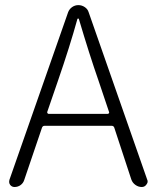

<svg xmlns="http://www.w3.org/2000/svg" viewBox="-20 -749 627 769"><path d="M168.9 -299.8Q168.9 -297.9 170.4 -295.4Q171.9 -293 174.8 -293H412.1Q414.1 -293 416 -295.4Q418 -297.9 417 -299.8L375 -424.8Q337.9 -531.2 295.9 -672.9Q294.9 -674.8 293 -674.8Q291 -674.8 290 -672.9Q259.8 -563.5 211.9 -424.8ZM547.9 0Q534.2 0 522.5 -8.3Q510.7 -16.6 505.9 -30.3L437.5 -238.3Q434.6 -245.1 427.7 -245.1H158.2Q151.4 -245.1 148.4 -238.3L77.1 -28.3Q73.2 -15.6 62.5 -7.8Q51.8 0 38.1 0Q27.3 0 20.5 -8.8Q16.6 -14.6 16.6 -20.5Q16.6 -24.4 17.6 -28.3L252.9 -700.2Q257.8 -712.9 269 -720.7Q280.3 -728.5 293.9 -728.5Q307.6 -728.5 319.3 -720.7Q331.1 -712.9 335 -700.2L569.3 -30.3Q571.3 -26.4 571.3 -22.5Q571.3 -15.6 566.4 -9.8Q559.6 0 547.9 0Z"/></svg>

Font: irohamaru Light
Style: Regular
Weight: 200
Designer: [Source Han Sans]
Ryoko NISHIZUKA  (kana & ideographs); Paul D. Hunt (Latin, Greek & Cyrillic); Wenlong ZHANG  (bopomofo
Version: Version 1.01